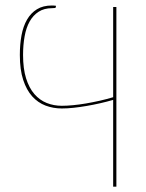

<svg xmlns="http://www.w3.org/2000/svg" viewBox="-20 -516 546 716"><path d="M414 -490V180H402V-143.5Q378 -136.5 352.8 -130.8Q327.5 -125 302.5 -120.8Q277.5 -116.5 254 -114Q230.5 -111.5 210.5 -111.5Q178.5 -111.5 150 -122.2Q121.5 -133 100.2 -156.5Q79 -180 66.5 -218Q54 -256 54 -311Q54 -350.5 60.2 -384.2Q66.5 -418 80.8 -442.8Q95 -467.5 117.8 -481.5Q140.5 -495.5 173.5 -495.5Q178 -495.5 181.8 -495.2Q185.5 -495 188.5 -494.5V-491Q188.5 -487 185.2 -486.2Q182 -485.5 174 -485.5Q144.5 -485.5 124 -472.2Q103.5 -459 90.5 -435.8Q77.5 -412.5 71.8 -380.5Q66 -348.5 66 -311Q66 -260 77.2 -224Q88.5 -188 108.2 -165.2Q128 -142.5 154.2 -132Q180.5 -121.5 210.5 -121.5Q230 -121.5 253 -123.8Q276 -126 300.8 -130.2Q325.5 -134.5 351.2 -140.2Q377 -146 402 -153.5V-490Z"/></svg>

Font: Lato 2
Style: Regular
Weight: 100
Designer: Lukasz Dziedzic with Adam Twardoch and Botio Nikoltchev
Foundry: tyPoland Lukasz Dziedzic
Version: Version 2.015; 2015-08-06; http://www.latofonts.com/